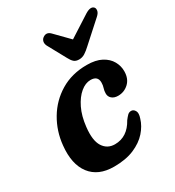

<svg xmlns="http://www.w3.org/2000/svg" viewBox="-168 -781 812 891"><g transform="rotate(-30 238.0 -335.5)"><path d="M287 -393Q259.5 -393 233 -371Q206.5 -349 187 -309Q167.5 -269 161.5 -214Q153.5 -144.5 175 -111Q196.5 -77.5 237 -77.5Q304 -77.5 341.5 -146Q351 -158.5 359 -166.5Q367 -174.5 378.5 -174.5Q391 -174.5 398.8 -161.2Q406.5 -148 397.5 -122Q387.5 -88 360.8 -57.8Q334 -27.5 289.5 -8.5Q245 10.5 181.5 10.5Q97.5 10.5 56.2 -43.5Q15 -97.5 25 -193.5Q32 -266 68.2 -327.2Q104.5 -388.5 165.2 -425.2Q226 -462 306.5 -462Q354 -462 384.5 -445.8Q415 -429.5 429.5 -403.5Q444 -377.5 443.5 -349Q443 -309.5 419 -287.2Q395 -265 362.5 -265Q341.5 -265 329 -275.8Q316.5 -286.5 317 -304Q317 -317 321.2 -329.8Q325.5 -342.5 325.5 -357.5Q325.5 -393 287 -393ZM353 -536Q336 -520 321.5 -510.8Q307 -501.5 290 -501.5Q272 -501.5 262.2 -510.5Q252.5 -519.5 244 -536L191 -633Q185 -645.5 187.2 -656.2Q189.5 -667 198 -673.5Q219.5 -689.5 239 -670L311 -596.5L425.5 -670Q458 -690 472 -673.5Q477 -667 475 -655.5Q473 -644 459 -631.5Z"/></g></svg>

Font: Fraunces 72pt S100 SemiBold
Style: Italic
Weight: 600
Italic angle: -16°
Version: Version 1.000; ttfautohint (v1.8.3)